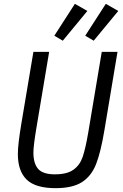

<svg xmlns="http://www.w3.org/2000/svg" viewBox="-20 -968 640 1000"><path d="M236 -698 169 -298Q154 -208 154 -173Q154 -117 178.5 -88.5Q203 -60 266 -60Q329 -60 362.5 -84Q396 -108 410.5 -150.5Q425 -193 439 -274L510 -698H592L524 -291Q505 -176 480.5 -113.5Q456 -51 407 -19.5Q358 12 269 12Q165 12 119 -32.5Q73 -77 73 -166Q73 -215 91 -323L154 -698ZM307 -756 263 -782 370 -948 435 -911ZM468 -756 424 -782 531 -948 596 -911Z"/></svg>

Font: iA Writer Mono V
Style: Regular
Weight: 400
Italic angle: -9.5°
Designer: Mike Abbink, Paul van der Laan, Pieter van Rosmalen
Foundry: Bold Monday
Version: Version 2.000